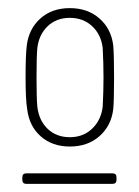

<svg xmlns="http://www.w3.org/2000/svg" viewBox="-20 -728 343 473"><path d="M47 -459Q43 -482 43 -537Q43 -593 46 -616Q51 -657 79.5 -682.5Q108 -708 152 -708Q196 -708 225 -682.5Q254 -657 259 -616Q261 -593 261 -537Q261 -481 259 -459Q254 -418 225 -392.5Q196 -367 152 -367Q109 -367 80.5 -392Q52 -417 47 -459ZM233 -465Q235 -503 235 -537Q235 -572 233 -610Q229 -643 207 -663.5Q185 -684 152 -684Q119 -684 97.5 -663.5Q76 -643 72 -610Q70 -590 70 -537Q70 -484 72 -465Q76 -431 97.5 -410.5Q119 -390 152 -390Q185 -390 207 -411Q229 -432 233 -465ZM35 -285V-291Q35 -301 45 -301H257Q267 -301 267 -291V-285Q267 -275 257 -275H45Q35 -275 35 -285Z"/></svg>

Font: Barlow Semi Condensed Thin
Style: Regular
Weight: 250
Width: 4
Designer: Jeremy Tribby
Foundry: Tribby Type
Version: Version 1.408